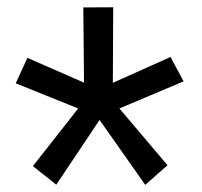

<svg xmlns="http://www.w3.org/2000/svg" viewBox="-20 -564 558 530"><path d="M211.9 -335.9 210 -543.5 292.5 -543.9 291.5 -335.4 450.7 -406.7 486.8 -339.4 309.6 -264.6 442.4 -107.9 380.9 -53.7 254.9 -232.9 135.3 -54.2 70.8 -105.5 195.8 -264.6 23.4 -334 55.7 -404.3Z"/></svg>

Font: Fantasque Sans Mono
Style: Regular
Weight: 400
Monospace: yes
Designer: Jany Belluz
Version: Version 1.8.0 ; ttfautohint (v1.8.2)